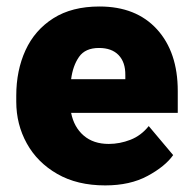

<svg xmlns="http://www.w3.org/2000/svg" viewBox="-20 -558 585 588"><path d="M302.2 9.8Q216.3 9.8 155.3 -25.4Q94.2 -60.5 62 -118.9Q29.8 -177.2 29.8 -246.6V-265.1Q29.8 -342.3 58.1 -404.1Q86.4 -465.8 143.3 -502Q200.2 -538.1 284.7 -538.1Q397 -538.1 460.7 -468.3Q524.4 -398.4 524.4 -279.3V-212.4H197.8Q206.5 -168.5 236.3 -142.8Q266.1 -117.2 313 -117.2Q346.7 -117.2 379.4 -129.9Q412.1 -142.6 435.5 -171.9L510.3 -83Q485.8 -48.3 432.1 -19.3Q378.4 9.8 302.2 9.8ZM283.2 -411.1Q241.2 -411.1 222.2 -384Q203.1 -356.9 197.8 -315.4H363.8V-328.1Q364.3 -367.2 343.3 -389.2Q322.3 -411.1 283.2 -411.1Z"/></svg>

Font: Vazirmatn RD Black
Style: Regular
Weight: 900
Designer: Saber Rastikerdar
Foundry: Saber Rastikerdar
Version: Version 32.102